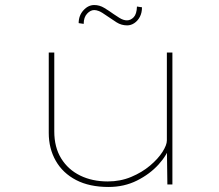

<svg xmlns="http://www.w3.org/2000/svg" viewBox="-20 -734 873 764"><path d="M412 10Q336 10 283 -17.5Q230 -45 202 -94Q174 -143 174 -205V-525H196V-211Q196 -148 223.5 -103.5Q251 -59 299 -35.5Q347 -12 409 -12Q459 -12 502 -30Q545 -48 577 -75Q609 -102 626.5 -129.5Q644 -157 644 -175V-525H666V0H646L644 -153L657 -157Q646 -118 611 -79.5Q576 -41 525 -15.5Q474 10 412 10ZM486 -633Q463 -633 444 -645Q425 -657 408 -669Q384 -686 373.5 -690Q363 -694 355 -694Q340 -694 326.5 -679.5Q313 -665 313 -639L293 -642Q293 -672 312 -693Q331 -714 355 -714Q376 -714 395 -702.5Q414 -691 432 -678Q439 -673 455 -663Q471 -653 485 -653Q500 -653 512 -665.5Q524 -678 525 -708L545 -705Q545 -683 536.5 -667Q528 -651 514.5 -642Q501 -633 486 -633Z"/></svg>

Font: Lexend Tera Thin
Style: Regular
Weight: 250
Version: Version 1.007